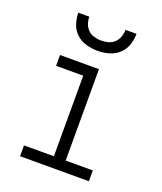

<svg xmlns="http://www.w3.org/2000/svg" viewBox="-137 -829 774 918"><g transform="rotate(20 250.0 -370.0)"><path d="M75 0V-55H227V-465H89V-520H287V-55H425V0ZM250 -600Q221 -600 192.5 -608Q164 -616 142.5 -635.5Q121 -655 111.5 -683Q102 -711 102 -740H158Q158 -722 164 -704.5Q170 -687 183 -674.5Q196 -662 214 -657Q232 -652 250 -652Q268 -652 286 -657Q304 -662 317 -674.5Q330 -687 336 -704.5Q342 -722 342 -740H398Q398 -711 388.5 -683Q379 -655 357.5 -635.5Q336 -616 307.5 -608Q279 -600 250 -600Z"/></g></svg>

Font: Iosevka Fixed SS04 Light
Style: Regular
Weight: 300
Monospace: yes
Designer: Belleve Invis
Foundry: Belleve Invis
Version: Version 32.5.0